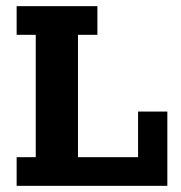

<svg xmlns="http://www.w3.org/2000/svg" viewBox="-20 -603 587 623"><path d="M34 0V-93H96V-490H34V-583H296V-490H233V-93H428V-241H523V0Z"/></svg>

Font: Rokkitt
Style: Bold
Weight: 700
Designer: Vernon Adams
Foundry: Vernon Adams
Version: Version 3.103